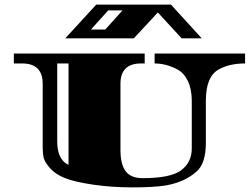

<svg xmlns="http://www.w3.org/2000/svg" viewBox="-20 -790 1087 832"><path d="M650 -558H1042V-515Q972 -515 926 -488Q872 -457 872 -353V-171Q872 -81 831 -46Q779 0 696 14Q644 22 553.5 22Q463 22 382.5 10Q302 -2 261 -18.5Q220 -35 197 -61Q174 -87 169.5 -106Q165 -125 165 -151V-427Q165 -515 76 -515H40V-558H607V-515H591Q502 -515 502 -427V-141Q502 -78 524.5 -48Q547 -18 598 -18Q720 -18 765.5 -52.5Q811 -87 811 -147V-353Q811 -404 794 -439Q777 -474 749 -489Q700 -515 650 -515ZM277 -515H228V-177Q228 -114 260 -86Q267 -80 277 -76ZM397 -770H721L854 -624H767L664 -736L560 -624H263ZM511 -745H449L374 -662H436Z"/></svg>

Font: Diplomata SC
Style: Regular
Weight: 400
Width: 7
Designer: Eduardo Rodriguez Tunni
Foundry: Eduardo Rodriguez Tunni
Version: Version 1.001